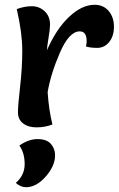

<svg xmlns="http://www.w3.org/2000/svg" viewBox="-20 -532 497 802"><path d="M50 -494Q82 -506 113 -506Q144 -506 166.5 -485Q189 -464 189 -429Q189 -411 183 -375.5Q177 -340 176 -322Q215 -411 268.5 -461.5Q322 -512 375 -512Q412 -512 434 -486Q456 -460 456 -420.5Q456 -381 436 -356.5Q416 -332 386.5 -332Q357 -332 339 -338Q342 -350 342 -360Q342 -401 313 -401Q269 -401 230.5 -312.5Q192 -224 179 -147Q184 -72 199 -12Q168 0 133 0Q98 0 76.5 -16.5Q55 -33 55 -62.5Q55 -92 64 -170Q73 -248 73 -321.5Q73 -395 50 -494ZM46 232Q83 200 83 153.5Q83 107 61 76Q99 49 137 49Q175 49 192.5 69Q210 89 210 117Q210 161 171 205.5Q132 250 89 250Q66 250 46 232Z"/></svg>

Font: Salsa
Style: Regular
Weight: 400
Designer: John Vargas Beltrn
Foundry: John Vargas Beltran
Version: Version 1.002